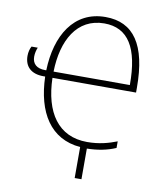

<svg xmlns="http://www.w3.org/2000/svg" viewBox="-96 -801 896 1061"><g transform="rotate(10 351.5 -271.0)"><path d="M410 -724C233 -724 144 -574 138 -377H131C84 -377 59 -400 59 -440C59 -459 64 -478 70 -492H35C27 -478 22 -458 22 -438C22 -377 60 -342 128 -342H138C144 -141 228 -6 396 8V182H434V10C493 9 547 -1 595 -22V-59C549 -41 496 -26 429 -26C266 -26 184 -149 179 -342H648V-369C648 -610 568 -724 410 -724ZM410 -688C543 -688 608 -586 607 -377H179C183 -552 256 -688 410 -688Z"/></g></svg>

Font: Noto Sans SemiCondensed ExtraLight
Style: Regular
Weight: 200
Width: 4
Designer: Monotype Design Team
Foundry: Monotype Imaging Inc.
Version: Version 2.013